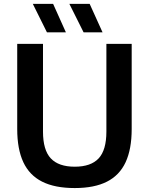

<svg xmlns="http://www.w3.org/2000/svg" viewBox="-20 -968 774 998"><path d="M368.5 9.5Q265 9.5 199 -23.8Q133 -57 101.2 -125Q69.5 -193 69.5 -297V-740H203.5V-284Q203.5 -188 244 -144.8Q284.5 -101.5 368.5 -101.5Q452.5 -101.5 492.8 -144.8Q533 -188 533 -284V-740H664.5V-297Q664.5 -193 633 -125Q601.5 -57 536 -23.8Q470.5 9.5 368.5 9.5ZM414.5 -800 340.5 -948H446L513 -800ZM224 -800 150.5 -948H256L322.5 -800Z"/></svg>

Font: Encode Sans SC SemiBold
Style: Regular
Weight: 600
Version: Version 3.002